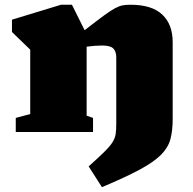

<svg xmlns="http://www.w3.org/2000/svg" viewBox="-20 -557 815 810"><path d="M470.5 -35V-315.5Q470.5 -339.5 458.2 -352.2Q446 -365 410.5 -365Q381 -365 345.5 -360V-69L372.5 -59.5V0H46.5V-59.5L107.5 -76V-347.5L30.5 -422V-474L237.5 -537H283.5L337 -429.5Q387 -468.5 417 -490.5Q447 -512.5 465.2 -522.2Q483.5 -532 497.8 -534.5Q512 -537 530.5 -537Q620.5 -537 664.5 -495.5Q708.5 -454 708.5 -379.5V-55Q708.5 -6 699 29.8Q689.5 65.5 659.5 95.8Q629.5 126 570 158.2Q510.5 190.5 410 232.5L354 145Q396.5 107 420.2 83.5Q444 60 454.8 42.8Q465.5 25.5 468 8Q470.5 -9.5 470.5 -35Z"/></svg>

Font: Newsreader 6pt ExtraBold
Style: Regular
Weight: 800
Designer: Hugues Gentile
Foundry: Production Type
Version: Version 1.003; ttfautohint (v1.8.3)